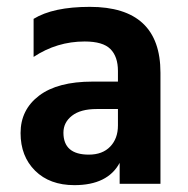

<svg xmlns="http://www.w3.org/2000/svg" viewBox="-20 -536 547 560"><path d="M197 4Q125 4 82.5 -38Q40 -80 40 -148Q40 -216 94 -257Q148 -298 250 -298H324V-329Q324 -371 302 -393Q280 -415 227 -415Q146 -415 78 -370V-481Q135 -516 242 -516Q448 -516 448 -324V0H329V-61Q294 4 197 4ZM239 -85Q279 -85 301.5 -108.5Q324 -132 324 -170V-218H262Q215 -218 190 -198.5Q165 -179 165 -149Q165 -85 239 -85Z"/></svg>

Font: Hind Jalandhar SemiBold
Style: Regular
Weight: 600
Designer: Namrata Goyal
Foundry: Indian Type Foundry
Version: Version 0.702;PS 1.0;hotconv 1.0.81;makeotf.lib2.5.63406